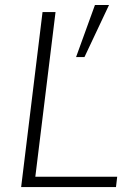

<svg xmlns="http://www.w3.org/2000/svg" viewBox="-20 -760 550 780"><path d="M289.1 -528.3 365.7 -739.7H422.9L323.2 -528.3ZM65.9 0 152.8 -710.9H205.6L123.5 -42H456.1L451.2 0Z"/></svg>

Font: Muli
Style: ExtraLightItalic
Weight: 200
Italic angle: -7°
Designer: Vernon Adams
Foundry: newtypography
Version: Version 2.0; ttfautohint (v1.00rc1.2-2d82) -l 8 -r 50 -G 200